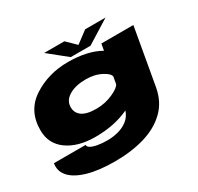

<svg xmlns="http://www.w3.org/2000/svg" viewBox="-204 -978 1501 1455"><g transform="rotate(-30 546.0 -250.0)"><path d="M407 240Q264 240 168.2 212Q72.5 184 28.5 134.5Q-15.5 85 -4 20H274Q271.5 35.5 292.2 47.5Q313 59.5 350.8 66.2Q388.5 73 436.5 73Q480.5 73 527 61.5Q573.5 50 611 21.8Q648.5 -6.5 665 -55.5Q538 5 370 5Q218 5 125 -61.8Q32 -128.5 32 -247Q32 -417.5 165 -504.2Q298 -591 470 -591Q639.5 -591 748.5 -529.5Q749.5 -528.5 750.5 -528L761 -586H1041L954 -93Q933.5 24 858 97.5Q782.5 171 666.5 205.5Q550.5 240 407 240ZM714.5 -324Q711 -350 660.5 -377.5Q601.5 -410 523 -410Q435 -410 379 -378.2Q323 -346.5 318.5 -293Q314 -239 354 -207.5Q394 -176 482 -176Q560.5 -176 631 -208.5Q691.5 -236.5 703.5 -262.5ZM508.5 -612.5 349.5 -740.5H526.5L605.5 -663.5L708.5 -740.5H886.5L681.5 -612.5Z"/></g></svg>

Font: Anybody UltraExpanded Black
Style: Italic
Weight: 900
Width: 9
Italic angle: -10°
Designer: Tyler Finck
Foundry: Etcetera Type Company
Version: Version 1.010; ttfautohint (v1.8.3) -l 8 -r 50 -G 200 -x 14 